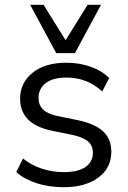

<svg xmlns="http://www.w3.org/2000/svg" viewBox="-20 -773 536 802"><path d="M246 9Q185 9 133.5 -7.5Q82 -24 48 -54L76 -111Q112 -82 156 -68Q200 -54 247 -54Q306 -54 337 -75.5Q368 -97 368 -135Q368 -164 348.5 -181.5Q329 -199 285 -209L192 -228Q64 -256 64 -361Q64 -427 116 -469Q168 -511 257 -511Q311 -511 358 -494.5Q405 -478 436 -447L407 -391Q344 -449 259 -449Q200 -449 170.5 -425.5Q141 -402 141 -364Q141 -335 159 -316.5Q177 -298 217 -289L310 -270Q378 -255 411.5 -223.5Q445 -192 445 -139Q445 -71 390.5 -31Q336 9 246 9ZM215 -551 106 -753H162L254 -605L346 -753H402L293 -551Z"/></svg>

Font: Mulish
Style: Regular
Weight: 400
Designer: Vernon Adams
Foundry: Vernon Adams
Version: Version 3.603; ttfautohint (v1.8.3)